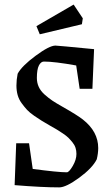

<svg xmlns="http://www.w3.org/2000/svg" viewBox="-20 -810 481 839"><path d="M153.8 -660.2 139.2 -695.8 301.8 -790 341.8 -730 337.9 -704.1ZM238.8 8.8Q164.1 8.8 43.9 -1L50.8 -184.1H106.9L123 -71.8Q233.9 -57.1 272 -57.1Q281.7 -57.1 297.9 -84.7Q314 -112.3 314 -137.2Q314 -151.4 310.1 -163.8Q306.2 -176.3 296.9 -187.7Q287.6 -199.2 279.1 -207.8Q270.5 -216.3 254.4 -227.1Q238.3 -237.8 228.3 -243.9Q218.3 -250 198.2 -261.2Q174.8 -274.9 162.6 -282.2Q150.4 -289.6 129.9 -303.7Q109.4 -317.9 98.1 -330.1Q86.9 -342.3 74.7 -358.9Q62.5 -375.5 57.1 -394.8Q51.8 -414.1 51.8 -436Q51.8 -461.4 57.1 -487.8Q75.2 -521.5 135.5 -566.2Q195.8 -610.8 222.2 -610.8Q231 -610.8 391.1 -595.2L383.8 -421.9H328.1L313 -523.9Q217.8 -541 171.9 -541Q158.7 -541 149.9 -523.7Q141.1 -506.3 141.1 -469.2Q141.1 -448.2 149.4 -430.2Q157.7 -412.1 175.3 -396.5Q192.9 -380.9 209 -370.1Q225.1 -359.4 252 -344.2Q318.4 -306.6 342.3 -287.6Q409.2 -234.9 409.2 -163.1Q409.2 -140.1 402.8 -113.8Q383.8 -75.7 326.2 -33.4Q268.6 8.8 238.8 8.8Z"/></svg>

Font: Grenze
Style: Regular
Weight: 400
Designer: Renata Polastri
Foundry: Omnibus-Type
Version: Version 1.002;PS 001.002;hotconv 1.0.88;makeotf.lib2.5.64775